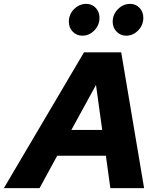

<svg xmlns="http://www.w3.org/2000/svg" viewBox="-74 -970 821 990"><path d="M-54 0 359 -700H551L669 0H495L472 -167H221L130 0ZM294 -300H453L421 -532ZM350.5 -786Q321 -786 301 -806.7Q281 -827.4 281 -858Q281 -896 307.8 -923Q334.7 -950 371 -950Q400 -950 419.5 -929.5Q439 -909 439 -878Q439 -840.5 412.5 -813.3Q386 -786 350.5 -786ZM577 -786Q547.8 -786 527.4 -806.7Q507 -827.4 507 -858Q507 -894.8 533.8 -922.4Q560.7 -950 597 -950Q626 -950 645.5 -929.5Q665 -909 665 -878Q665 -840.5 638.5 -813.3Q612 -786 577 -786Z"/></svg>

Font: Red Hat Text VF
Style: Italic
Weight: 400
Italic angle: -12°
Designer: Pentagram, MCKL
Foundry: Pentagram, MCKL
Version: Version 1.023